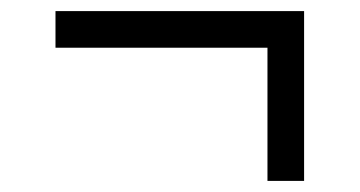

<svg xmlns="http://www.w3.org/2000/svg" viewBox="-20 -529 649 346"><path d="M528 -509V-203H462V-443H80V-509Z"/></svg>

Font: Exo
Style: Regular
Weight: 400
Designer: Natanael Gama
Foundry: Natanael Gama
Version: Version 1.500; ttfautohint (v1.6)